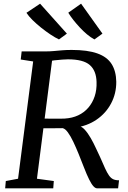

<svg xmlns="http://www.w3.org/2000/svg" viewBox="-20 -1022 696 1042"><path d="M8 0 11.5 -39.5 78 -52 160 -688.5 92.5 -699 97.5 -743H225.5Q250 -743 271.8 -745Q293.5 -747 317 -749Q340.5 -751 368.5 -751Q455.5 -751 508.5 -732Q561.5 -713 585.8 -674.5Q610 -636 611 -578.5Q611.5 -515 583.2 -461.2Q555 -407.5 503.8 -372.5Q452.5 -337.5 385 -329L403.5 -337.5Q421 -338.5 438.8 -319.5Q456.5 -300.5 472.8 -272Q489 -243.5 501.8 -215.2Q514.5 -187 523 -170Q539 -133 550.2 -108.5Q561.5 -84 571.5 -69.8Q581.5 -55.5 594 -49.5Q606.5 -43.5 626 -43.5L621 0H506.5Q497.5 0 487 -11.2Q476.5 -22.5 463.8 -48Q451 -73.5 435 -115Q421.5 -150 407 -185.8Q392.5 -221.5 377.8 -252.5Q363 -283.5 348.2 -303.8Q333.5 -324 319.5 -326.5Q317 -326.5 302.8 -326.2Q288.5 -326 269 -326Q249.5 -326 230.5 -326Q211.5 -326 200 -326L207.5 -378.5Q218.5 -378.5 237.2 -378.2Q256 -378 276 -378Q296 -378 311.2 -378Q326.5 -378 331 -378.5Q372 -381 404.5 -396.2Q437 -411.5 459.5 -437.8Q482 -464 493.8 -499.2Q505.5 -534.5 504 -577Q502.5 -638.5 467.2 -669.2Q432 -700 348.5 -700Q339 -700 317.2 -698.5Q295.5 -697 274.5 -694.5Q253.5 -692 245 -688L267 -727.5L180.5 -52L272 -39.5L269 0ZM536 -839.5 492.5 -808Q472 -819 451.8 -836Q431.5 -853 413 -873Q394.5 -893 378.2 -913.5Q362 -934 350.5 -953L420 -1002ZM343 -839.5 300 -808Q279 -818 253.5 -835Q228 -852 202.8 -872.2Q177.5 -892.5 156.5 -913.2Q135.5 -934 123.5 -952.5L197.5 -1002Z"/></svg>

Font: Merriweather Light 18pt
Style: Italic
Weight: 400
Italic angle: -7.8°
Version: Version 2.101